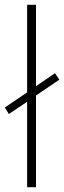

<svg xmlns="http://www.w3.org/2000/svg" viewBox="-38 -780 267 800"><path d="M75 0H112V-382L209 -448L191 -475L112 -421V-760H75V-395L-18 -332L-1 -305L75 -356Z"/></svg>

Font: Noto Sans Thai Looped ExtraCondensed ExtraLight
Style: Regular
Weight: 200
Width: 2
Designer: Sasikarn Vongin, Ben Mitchell
Foundry: The Fontpad Ltd
Version: Version 1.001